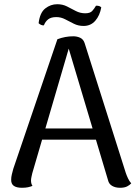

<svg xmlns="http://www.w3.org/2000/svg" viewBox="-20 -879 642 910"><path d="M327 -707Q345 -707 360 -700Q375 -693 381 -675L576 -60Q580 -48 586.5 -34Q593 -20 602 -10Q595 -2 582.5 4.5Q570 11 549 11Q527 11 511.5 2Q496 -7 492 -25L299 -671L312 -670L133 -58Q131 -49 129 -40Q127 -31 127 -23Q127 -15 129 -8.5Q131 -2 134 2Q124 6 112.5 8.5Q101 11 84 11Q58 11 45 1.5Q32 -8 33 -29Q33 -39 36 -52Q39 -65 43 -79L252 -693Q289 -707 327 -707ZM159 -270H479V-217H159ZM460 -844Q453 -805 431.5 -780.5Q410 -756 376 -756Q351 -756 330 -766.5Q309 -777 289 -787.5Q269 -798 247 -798Q222 -798 208.5 -787.5Q195 -777 188 -759Q182 -758 175 -761Q168 -764 163 -769Q169 -819 194.5 -839Q220 -859 251 -859Q277 -859 297.5 -848.5Q318 -838 339 -827Q360 -816 384 -816Q407 -816 417 -827Q427 -838 435 -852Q444 -852 449.5 -850.5Q455 -849 460 -844Z"/></svg>

Font: Arima Thin Medium
Style: Regular
Weight: 500
Version: Version 1.100